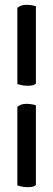

<svg xmlns="http://www.w3.org/2000/svg" viewBox="-20 -727 219 797"><path d="M52 -283Q65 -296 90 -296Q104 -296 118 -293Q133 -289 129 -289V41Q120 50 96 50Q77 50 63 46Q51 43 52 42ZM52 -694Q65 -707 90 -707Q104 -707 118 -704Q133 -700 129 -700V-380Q120 -371 96 -371Q77 -371 63 -375Q51 -378 52 -379Z"/></svg>

Font: Bubblegum Sans
Style: Regular
Weight: 400
Designer: Angel Koziupa and Alejandro Paul
Foundry: Angel Koziupa and Alejandro Paul
Version: Version 1.001